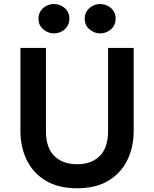

<svg xmlns="http://www.w3.org/2000/svg" viewBox="-20 -944 785 978"><path d="M372.5 15Q277.5 15 213.2 -23.5Q149 -62 116.5 -128.2Q84 -194.5 84 -278V-700H214V-276.5Q214 -191.5 256.5 -149.5Q299 -107.5 372.5 -107.5Q446 -107.5 488.2 -149.5Q530.5 -191.5 530.5 -276.5V-700H661V-278Q661 -194.5 628.5 -128.2Q596 -62 532 -23.5Q468 15 372.5 15ZM255 -774Q224 -774 200 -794.8Q176 -815.5 176 -849Q176 -871.5 187 -888.2Q198 -905 216.2 -914.2Q234.5 -923.5 255 -923.5Q286 -923.5 309.8 -903Q333.5 -882.5 333.5 -849Q333.5 -826.5 322.5 -809.8Q311.5 -793 293.5 -783.5Q275.5 -774 255 -774ZM490.5 -774Q459.5 -774 435.5 -794.8Q411.5 -815.5 411.5 -849Q411.5 -871 422.5 -887.8Q433.5 -904.5 451.5 -914Q469.5 -923.5 490.5 -923.5Q521.5 -923.5 545.2 -903Q569 -882.5 569 -849Q569 -826.5 558 -809.8Q547 -793 529 -783.5Q511 -774 490.5 -774Z"/></svg>

Font: Geologica Thin Roman Medium
Style: Regular
Weight: 500
Version: Version 1.010;gftools[0.9.28]